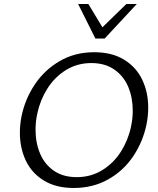

<svg xmlns="http://www.w3.org/2000/svg" viewBox="-20 -927 786 956"><path d="M79 -266Q79 -309 88 -352Q106 -436 154 -507.5Q202 -579 277.5 -623Q353 -667 449 -667Q538 -667 598.5 -629.5Q659 -592 688.5 -529.5Q718 -467 718 -391Q718 -349 709 -305Q691 -220 643 -148.5Q595 -77 519 -34Q443 9 347 9Q259 9 198.5 -28Q138 -65 108.5 -127.5Q79 -190 79 -266ZM632 -295Q641 -336 641 -376Q641 -441 618.5 -494.5Q596 -548 549.5 -580.5Q503 -613 435 -613Q364 -613 308 -578Q252 -543 216 -486Q180 -429 166 -363Q157 -323 157 -281Q157 -216 179.5 -162.5Q202 -109 248 -77Q294 -45 362 -45Q433 -45 489.5 -80Q546 -115 582 -172Q618 -229 632 -295ZM369 -907H420L490 -791L609 -907H661L501 -735H455Z"/></svg>

Font: LXGW Bright GB
Style: Italic
Weight: 400
Italic angle: -12°
Designer: Christian Thalmann (Catharsis Fonts)
Foundry: LXGW / Christian Thalmann (Catharsis Fonts) / Fontworks Inc.
Version: Version 5.510